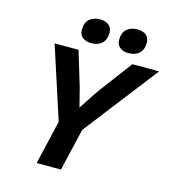

<svg xmlns="http://www.w3.org/2000/svg" viewBox="-123 -953 948 1054"><g transform="rotate(15 351.0 -426.0)"><path d="M183 0 241 -250 108 -660H244L304 -461L331 -355L403 -464L550 -660H702L377 -240L321 0ZM513 -713Q483 -713 464 -728Q445 -743 445 -771Q445 -812 468 -832Q491 -852 528 -852Q559 -852 577.5 -837Q596 -822 596 -795Q596 -753 573 -733Q550 -713 513 -713ZM301 -713Q271 -713 252 -728Q233 -743 233 -771Q233 -812 256 -832Q279 -852 316 -852Q347 -852 365.5 -837Q384 -822 384 -795Q384 -753 361 -733Q338 -713 301 -713Z"/></g></svg>

Font: Work Sans SemiBold
Style: Italic
Weight: 600
Italic angle: -13°
Designer: Wei Huang
Foundry: Wei Huang
Version: Version 2.012; ttfautohint (v1.8.3)